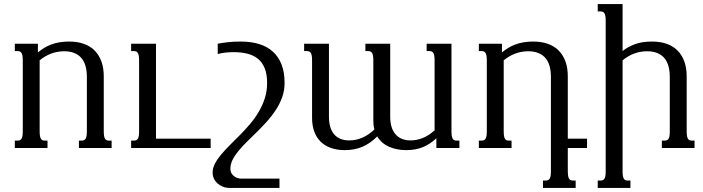

<svg xmlns="http://www.w3.org/2000/svg" viewBox="-20 -736 3497 955"><path d="M177.2 -85Q177.2 -69.8 178.7 -60.5Q180.2 -51.3 183.6 -45.9Q187 -40.5 191.7 -38.6Q196.3 -36.6 203.1 -36.6H216.3V0H53.7V-36.6H67.4Q73.7 -36.6 78.6 -38.6Q83.5 -40.5 86.9 -45.9Q90.3 -51.3 91.8 -60.5Q93.3 -69.8 93.3 -85V-433.6Q93.3 -448.7 91.8 -458Q90.3 -467.3 86.9 -472.7Q83.5 -478 78.6 -480Q73.7 -481.9 67.4 -481.9H53.7V-518.6H168.5V-475.1Q183.1 -487.3 199.2 -497.3Q215.3 -507.3 234.1 -514.4Q252.9 -521.5 275.1 -525.4Q297.4 -529.3 323.7 -529.3Q365.7 -529.3 397.9 -517.6Q430.2 -505.9 451.9 -483.4Q473.6 -460.9 484.9 -429Q496.1 -397 496.1 -356V-85Q496.1 -69.8 497.6 -60.5Q499 -51.3 502.4 -45.9Q505.9 -40.5 510.5 -38.6Q515.1 -36.6 522 -36.6H535.2V0H372.6V-36.6H386.2Q392.6 -36.6 397.5 -38.6Q402.3 -40.5 405.8 -45.9Q409.2 -51.3 410.6 -60.5Q412.1 -69.8 412.1 -85V-353Q412.1 -382.3 405.8 -406Q399.4 -429.7 385.7 -446.3Q372.1 -462.9 350.6 -471.9Q329.1 -481 299.3 -481Q232.4 -481 177.2 -436Z M1027.8 0H632.3V-36.6H646Q652.3 -36.6 657.2 -38.6Q662.1 -40.5 665.5 -45.9Q668.9 -51.3 670.4 -60.5Q671.9 -69.8 671.9 -85V-433.6Q671.9 -448.7 670.4 -458Q668.9 -467.3 665.5 -472.7Q662.1 -478 657.2 -480Q652.3 -481.9 646 -481.9H632.3V-518.6H755.9V-46.4H1027.8Z M1395.5 -323.2Q1395.5 -286.6 1384 -253.9Q1372.6 -221.2 1353.5 -191.4Q1334.5 -161.6 1310.3 -134.5Q1286.1 -107.4 1260.7 -82.5Q1235.4 -57.6 1211.2 -33.9Q1187 -10.3 1168 12.5Q1148.9 35.2 1137.5 57.6Q1126 80.1 1126 102.5Q1126 117.2 1132.1 127Q1138.2 136.7 1146.7 142.3Q1155.3 147.9 1163.8 150.1Q1172.4 152.3 1177.2 152.3H1370.1V198.7H1122.6Q1104 198.7 1088.6 192.6Q1073.2 186.5 1061.8 176.3Q1050.3 166 1043.9 152.1Q1037.6 138.2 1037.6 122.1Q1037.6 99.6 1049.3 77.4Q1061 55.2 1080.1 32.5Q1099.1 9.8 1123.3 -14.2Q1147.5 -38.1 1173.1 -64Q1198.7 -89.8 1222.9 -118.2Q1247.1 -146.5 1266.1 -178.5Q1285.2 -210.4 1296.9 -246.3Q1308.6 -282.2 1308.6 -323.2Q1308.6 -367.2 1296.6 -396.5Q1284.7 -425.8 1262.9 -443.6Q1241.2 -461.4 1210.4 -469Q1179.7 -476.6 1142.1 -476.6Q1121.6 -476.6 1101.6 -474.4Q1081.5 -472.2 1063 -467.3V-518.6Q1083 -522.5 1111.3 -525.9Q1139.6 -529.3 1178.2 -529.3Q1228 -529.3 1268.3 -517.1Q1308.6 -504.9 1336.9 -479.5Q1365.2 -454.1 1380.4 -415.3Q1395.5 -376.5 1395.5 -323.2Z M2141.6 -433.6Q2141.6 -448.7 2140.1 -458Q2138.7 -467.3 2135.3 -472.7Q2131.8 -478 2127 -480Q2122.1 -481.9 2115.7 -481.9H2102.1V-518.6H2225.6V-85Q2225.6 -69.8 2227.1 -60.5Q2228.5 -51.3 2231.9 -45.9Q2235.4 -40.5 2240 -38.6Q2244.6 -36.6 2251.5 -36.6H2265.1V0H2150.4V-48.3Q2119.6 -19 2083.5 -4.2Q2047.4 10.7 2000 10.7Q1953.1 10.7 1915 -6.1Q1877 -22.9 1856.4 -57.6Q1822.8 -23.4 1783.4 -6.3Q1744.1 10.7 1695.3 10.7Q1657.7 10.7 1627.7 0.5Q1597.7 -9.8 1576.4 -29.8Q1555.2 -49.8 1543.7 -80.1Q1532.2 -110.4 1532.2 -149.9V-433.6Q1532.2 -448.7 1530.8 -458Q1529.3 -467.3 1525.9 -472.7Q1522.5 -478 1517.6 -480Q1512.7 -481.9 1506.3 -481.9H1492.7V-518.6H1616.2V-155.8Q1616.2 -98.1 1642.1 -67.9Q1668 -37.6 1716.8 -37.6Q1752.4 -37.6 1784.2 -52Q1815.9 -66.4 1842.3 -92.3Q1839.4 -102.5 1838.1 -113.5Q1836.9 -124.5 1836.9 -137.2V-433.6Q1836.9 -448.7 1835.4 -458Q1834 -467.3 1830.6 -472.7Q1827.1 -478 1822.3 -480Q1817.4 -481.9 1811 -481.9H1797.4V-518.6H1920.9V-155.8Q1920.9 -98.1 1947.5 -67.9Q1974.1 -37.6 2021.5 -37.6Q2052.2 -37.6 2081.5 -49.1Q2110.8 -60.5 2141.6 -87.4Z M2485.4 -85Q2485.4 -69.8 2486.8 -60.5Q2488.3 -51.3 2491.7 -45.9Q2495.1 -40.5 2499.8 -38.6Q2504.4 -36.6 2511.2 -36.6H2524.4V0H2361.8V-36.6H2375.5Q2381.8 -36.6 2386.7 -38.6Q2391.6 -40.5 2395 -45.9Q2398.4 -51.3 2399.9 -60.5Q2401.4 -69.8 2401.4 -85V-433.6Q2401.4 -448.7 2399.9 -458Q2398.4 -467.3 2395 -472.7Q2391.6 -478 2386.7 -480Q2381.8 -481.9 2375.5 -481.9H2361.8V-518.6H2476.6V-475.1Q2491.2 -487.3 2507.3 -497.3Q2523.4 -507.3 2542.2 -514.4Q2561 -521.5 2583.3 -525.4Q2605.5 -529.3 2631.8 -529.3Q2673.8 -529.3 2706.1 -517.6Q2738.3 -505.9 2760 -483.4Q2781.7 -460.9 2793 -429Q2804.2 -397 2804.2 -356V-46.4H2899.9V0H2804.2V113.8Q2804.2 128.9 2805.7 138.2Q2807.1 147.5 2810.5 152.8Q2814 158.2 2818.6 160.2Q2823.2 162.1 2830.1 162.1H2843.3V198.7H2680.7V162.1H2694.3Q2700.7 162.1 2705.6 160.2Q2710.4 158.2 2713.9 152.8Q2717.3 147.5 2718.8 138.2Q2720.2 128.9 2720.2 113.8V-353Q2720.2 -382.3 2713.9 -406Q2707.5 -429.7 2693.8 -446.3Q2680.2 -462.9 2658.7 -471.9Q2637.2 -481 2607.4 -481Q2540.5 -481 2485.4 -436Z M3076.7 -482.4Q3104.5 -503.9 3139.2 -516.6Q3173.8 -529.3 3223.1 -529.3Q3265.1 -529.3 3297.4 -517.6Q3329.6 -505.9 3351.3 -483.4Q3373 -460.9 3384.3 -429Q3395.5 -397 3395.5 -356V-85Q3395.5 -69.8 3397 -60.5Q3398.4 -51.3 3401.9 -45.9Q3405.3 -40.5 3409.9 -38.6Q3414.6 -36.6 3421.4 -36.6H3434.6V0H3272V-36.6H3285.6Q3292 -36.6 3296.9 -38.6Q3301.8 -40.5 3305.2 -45.9Q3308.6 -51.3 3310.1 -60.5Q3311.5 -69.8 3311.5 -85V-353Q3311.5 -382.3 3305.2 -406Q3298.8 -429.7 3285.2 -446.3Q3271.5 -462.9 3250 -471.9Q3228.5 -481 3198.7 -481Q3131.8 -481 3076.7 -436V113.8Q3076.7 128.9 3078.1 138.2Q3079.6 147.5 3083 152.8Q3086.4 158.2 3091.1 160.2Q3095.7 162.1 3102.5 162.1H3115.7V198.7H2953.1V162.1H2966.8Q2973.1 162.1 2978 160.2Q2982.9 158.2 2986.3 152.8Q2989.7 147.5 2991.2 138.2Q2992.7 128.9 2992.7 113.8V-630.9Q2992.7 -646 2991.2 -655.3Q2989.7 -664.6 2986.3 -669.9Q2982.9 -675.3 2978 -677.2Q2973.1 -679.2 2966.8 -679.2H2953.1V-715.8H3076.7Z"/></svg>

Font: Arian AMU Serif
Style: Regular
Weight: 400
Designer: Ruben Hakobyan (Tarumian)
Foundry: Ruben Hakobyan (Tarumian)
Version: Version 1.002